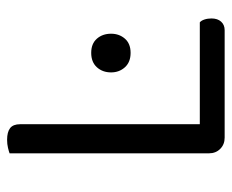

<svg xmlns="http://www.w3.org/2000/svg" viewBox="-76 -577 653 541"><g transform="rotate(-90 250.5 -306.5)"><path d="M89 -355H171V-8L133 0Q114 0 101.5 -12.5Q89 -25 89 -44ZM133 0V-70H458Q463 -66 466 -57Q469 -48 469 -37Q469 -20 460 -10Q451 0 436 0ZM171 -295H89V-606Q94 -608 104.5 -610.5Q115 -613 127 -613Q149 -613 160 -604.5Q171 -596 171 -576ZM317 -320Q317 -344 331.5 -360Q346 -376 372 -376Q398 -376 412 -360Q426 -344 426 -320Q426 -297 412 -281Q398 -265 372 -265Q346 -265 331.5 -281Q317 -297 317 -320Z"/></g></svg>

Font: Baloo Paaji 2
Style: Regular
Weight: 400
Designer: Shuchita Grover, Noopur Datye and Ek Type
Foundry: Ek Type
Version: Version 1.700